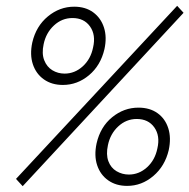

<svg xmlns="http://www.w3.org/2000/svg" viewBox="-20 -635 651 660"><path d="M58 5 35 -20 589 -615 611 -591ZM417 4Q379 4 352 -15Q325 -34 314 -67Q303 -100 312 -142Q325 -199 365.5 -232Q406 -265 456 -265Q495 -265 521.5 -246Q548 -227 558.5 -194Q569 -161 560 -119Q547 -64 507 -30Q467 4 417 4ZM423 -35Q458 -35 485.5 -60Q513 -85 521 -125Q531 -168 510.5 -197Q490 -226 450 -226Q414 -226 386.5 -200.5Q359 -175 351 -136Q344 -104 352.5 -81Q361 -58 380.5 -46.5Q400 -35 423 -35ZM196 -343Q158 -343 131 -362Q104 -381 93 -414Q82 -447 91 -489Q104 -545 144.5 -578.5Q185 -612 235 -612Q274 -612 300.5 -592.5Q327 -573 337.5 -540Q348 -507 339 -466Q326 -410 286 -376.5Q246 -343 196 -343ZM202 -382Q237 -382 264.5 -407Q292 -432 300 -472Q310 -515 289.5 -544Q269 -573 229 -573Q193 -573 165.5 -547.5Q138 -522 130 -483Q123 -451 132 -428Q141 -405 160 -393.5Q179 -382 202 -382Z"/></svg>

Font: Ysabeau Infant Light
Style: Italic
Weight: 300
Italic angle: -12°
Designer: Christian Thalmann (Catharsis Fonts)
Version: Version 2.001;gftools[0.9.30]; featfreeze: ss01,ss02,lnum